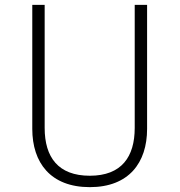

<svg xmlns="http://www.w3.org/2000/svg" viewBox="-20 -759 740 791"><path d="M586 -739H535V-232C535 -113 481 -35 350 -35C220 -35 164 -111 164 -232V-739H113V-228C113 -89 188 12 350 12C511 12 586 -89 586 -228Z"/></svg>

Font: Glow Sans SC Normal Light
Style: Regular
Weight: 300
Designer: Ryoko NISHIZUKA (kana, bopomofo & ideographs); Paul D. Hunt (Latin, Greek & Cyrillic); Sandoll Communications, Soo-young
Version: Version 0.93